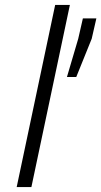

<svg xmlns="http://www.w3.org/2000/svg" viewBox="-20 -763 413 783"><path d="M48 0 205 -743H265L108 0ZM253 -449 299 -605 318 -688H373L354 -605L291 -449Z"/></svg>

Font: Saira SemiExpanded Light
Style: Italic
Weight: 300
Width: 6
Italic angle: -12°
Designer: Hector Gatti with collaboration of the Omnibus-Type team
Foundry: Omnibus-Type
Version: Version 1.101